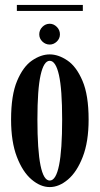

<svg xmlns="http://www.w3.org/2000/svg" viewBox="-20 -749 406 780"><path d="M182 11Q144.5 11 108.2 -19.8Q72 -50.5 48.5 -111.8Q25 -173 25 -263.5Q25 -362.5 49.5 -420.5Q74 -478.5 110.2 -503.2Q146.5 -528 182 -528Q217.5 -528 254 -503.2Q290.5 -478.5 315.2 -420.5Q340 -362.5 340 -263.5Q340 -173 316.2 -111.8Q292.5 -50.5 256.2 -19.8Q220 11 182 11ZM182 -15.5Q232.5 -15.5 232.5 -263.5Q232.5 -386.5 219.5 -444.2Q206.5 -502 182 -502Q158 -502 145 -444.2Q132 -386.5 132 -263.5Q132 -15.5 182 -15.5ZM182 -568Q165 -568 152.2 -580.2Q139.5 -592.5 139.5 -609.5Q139.5 -627 152.2 -639.8Q165 -652.5 182 -652.5Q198 -652.5 210.8 -639.8Q223.5 -627 223.5 -609.5Q223.5 -592.5 210.8 -580.2Q198 -568 182 -568ZM48.5 -704.5V-729H316.5V-704.5Z"/></svg>

Font: Imbue 50pt SemiBold
Style: Regular
Weight: 600
Designer: Tyler Finck
Foundry: Etcetera Type Company
Version: Version 1.102; ttfautohint (v1.8.3)